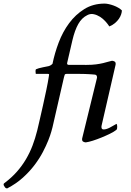

<svg xmlns="http://www.w3.org/2000/svg" viewBox="-130 -780 729 1068"><path d="M141 -351Q142 -359 143 -364Q144 -369 136 -369H69Q67 -384 68 -389.5Q69 -395 71 -395Q75 -397 86.5 -400.5Q98 -404 110 -406Q124 -409 140 -412Q148 -414 155 -419Q162 -424 162 -425Q174 -484 196.5 -543.5Q219 -603 254.5 -651Q290 -699 339 -729.5Q388 -760 452 -760Q462 -760 475.5 -757Q489 -754 502.5 -749Q516 -744 528 -737Q540 -730 548 -722Q548 -713 544 -700.5Q540 -688 531.5 -675.5Q523 -663 509.5 -651.5Q496 -640 478 -633Q470 -646 456.5 -661Q443 -676 426.5 -686.5Q410 -697 391.5 -701Q373 -705 356 -696Q325 -681 305.5 -646.5Q286 -612 273 -557L244 -432Q240 -419 254 -419H346V-418Q347 -419 351 -419Q382 -419 404.5 -422Q427 -425 443.5 -429Q460 -433 471.5 -436.5Q483 -440 493 -442Q499 -442 507 -438Q515 -434 513 -420L435 -81Q433 -73 435.5 -66.5Q438 -60 447 -60Q461 -60 480.5 -70Q500 -80 518 -91Q522 -87 522 -75Q522 -67 521 -64Q520 -61 518 -58Q504 -47 481.5 -36Q459 -25 434.5 -15Q410 -5 386.5 2.5Q363 10 347 12Q341 12 333 8Q325 4 327 -10L409 -345Q411 -350 408.5 -357Q406 -364 397 -365Q388 -366 380 -366.5Q372 -367 363 -367.5Q354 -368 342 -368.5Q330 -369 312 -369H240Q232 -369 230 -364Q228 -359 226 -351L162 -72Q161 -68 155.5 -48Q150 -28 138.5 1Q127 30 108.5 65.5Q90 101 62.5 137.5Q35 174 -2.5 208Q-40 242 -90 268Q-98 268 -103 261L-109 251Q-112 242 -105 238Q-65 208 -36 175Q-7 142 14.5 105.5Q36 69 51 29.5Q66 -10 77 -54Q81 -71 90 -109.5Q99 -148 109 -193Q119 -238 128 -281Q137 -324 141 -351Z"/></svg>

Font: Lusitana
Style: Italic
Weight: 400
Italic angle: -12°
Designer: Ana Paula Megda
Foundry: Ana Paula Megda
Version: Version 1.000; ttfautohint (v1.1) -l 8 -r 50 -G 200 -x 14 -D